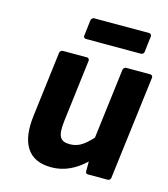

<svg xmlns="http://www.w3.org/2000/svg" viewBox="-107 -769 770 878"><g transform="rotate(15 278.0 -330.5)"><path d="M78 -183C62 -56 102 24 216 24C279 24 330 -3 376 -46V2C376 7 380 12 387 12H481C486 12 494 8 495 0L556 -491C557 -496 553 -504 545 -504H430C425 -504 417 -499 416 -491L375 -159C335 -115 308 -100 271 -100C227 -100 210 -119 220 -198L256 -491C257 -496 253 -504 245 -504H130C125 -504 117 -499 116 -491ZM207 -596C206 -591 210 -584 218 -584H479C484 -584 492 -588 493 -596L502 -672C503 -677 499 -685 491 -685H230C225 -685 217 -680 216 -672Z"/></g></svg>

Font: Falling Sky
Style: BdObl
Weight: 700
Designer: Paul D. Hunt
Foundry: Adobe Systems Incorporated
Version: Version 1.02